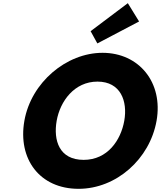

<svg xmlns="http://www.w3.org/2000/svg" viewBox="-20 -1172 1011 1207"><path d="M336.3 -413C358 -536 447.7 -659 592.7 -659C738.7 -659 783 -536 761.3 -413C739.6 -290 655.9 -167 505.9 -167C351.9 -167 314.6 -290 336.3 -413ZM133.3 -413C90.8 -172 229.9 15 473.9 15C710.9 15 921.8 -172 964.3 -413C1006.8 -654 853.6 -840 624.6 -840C397.6 -840 175.8 -654 133.3 -413ZM549.6 -976 592 -899 854.4 -1037 783.6 -1152Z"/></svg>

Font: Hussar Wysoki
Style: Obl
Weight: 700
Foundry: Cannot Into Space Fonts
Version: Version 0.92